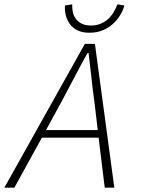

<svg xmlns="http://www.w3.org/2000/svg" viewBox="-32 -860 652 880"><path d="M250 -394 179 -264H416L401 -391Q393 -447 387 -504.5Q381 -562 374 -617H369Q337 -559 309 -505.5Q281 -452 250 -394ZM-12 0 357 -659H403L492 0H448L420 -229H160L34 0ZM378 -710Q345 -710 323 -721Q301 -732 288 -750Q275 -768 269.5 -790Q264 -812 266 -835L299 -840Q298 -821 302 -803.5Q306 -786 316.5 -772.5Q327 -759 344 -751Q361 -743 385 -743Q409 -743 428.5 -751Q448 -759 463 -772.5Q478 -786 488.5 -803.5Q499 -821 506 -840L538 -835Q532 -812 518.5 -790Q505 -768 485 -750Q465 -732 438.5 -721Q412 -710 378 -710Z"/></svg>

Font: Source Code Pro Light
Style: Italic
Weight: 300
Italic angle: -11°
Monospace: yes
Designer: Paul D. Hunt, Teo Tuominen
Foundry: Adobe Systems Incorporated
Version: Version 1.050;PS 1.000;hotconv 16.6.51;makeotf.lib2.5.65220